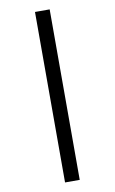

<svg xmlns="http://www.w3.org/2000/svg" viewBox="-107 -817 661 1108"><g transform="rotate(-10 224.0 -263.5)"><path d="M181 -763V236H267V-763Z"/></g></svg>

Font: Noto Sans Lao Looped Condensed Medium
Style: Regular
Weight: 500
Width: 3
Designer: Mark Frömberg, Ben Mitchell
Foundry: The Fontpad Ltd
Version: Version 1.002